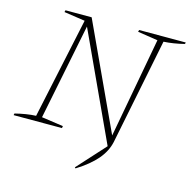

<svg xmlns="http://www.w3.org/2000/svg" viewBox="-119 -761 1068 1078"><g transform="rotate(15 414.5 -222.5)"><path d="M414 199 409 194 556 32 270 -587 158 -30 284 -12 282 0H1L3 -10Q35 -18 65.5 -23Q96 -28 124 -29L249 -615L127 -633L130 -644H282L565 -33L672 -615L555 -633L558 -644H829L827 -635Q764 -619 707 -616L583 1Q571 56 530 104Q489 152 414 199Z"/></g></svg>

Font: Piazzolla Thin
Style: Italic
Weight: 100
Italic angle: -11.3°
Designer: Juan Pablo del Peral
Foundry: Huerta Tipografica
Version: Version 1.330